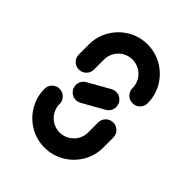

<svg xmlns="http://www.w3.org/2000/svg" viewBox="-159 -602 685 685"><g transform="rotate(45 184.0 -259.5)"><path d="M294.1 -235.9Q310 -235.9 321.1 -224.8Q332.2 -213.7 332.2 -197.8V-147.4Q332.2 -107 312.2 -73Q292.2 -38.9 258.1 -18.9Q224.1 1.1 183.7 1.1Q143.3 1.1 109.4 -18.9Q75.6 -38.9 55.6 -73Q35.6 -107 35.6 -147.4Q35.6 -163.3 46.7 -174.4Q57.8 -185.6 73.7 -185.6Q89.6 -185.6 100.7 -174.4Q111.9 -163.3 111.9 -147.4Q111.9 -127.8 121.5 -111.3Q131.1 -94.8 147.6 -85Q164.1 -75.2 183.7 -75.2Q203.3 -75.2 220 -85Q236.7 -94.8 246.3 -111.3Q255.9 -127.8 255.9 -147.4V-197.8Q255.9 -213.7 267 -224.8Q278.1 -235.9 294.1 -235.9ZM224.4 -320.4Q240.4 -320.4 251.5 -309.3Q262.6 -298.1 262.6 -282.2Q262.6 -271.5 257.4 -262.8Q252.2 -254.1 243.3 -248.9L161.9 -203Q153 -198.1 143 -198.1Q127 -198.1 115.9 -209.3Q104.8 -220.4 104.8 -236.3Q104.8 -247 110 -255.7Q115.2 -264.4 124.1 -269.6L205.6 -315.6Q214.4 -320.4 224.4 -320.4ZM73.7 -282.6Q57.8 -282.6 46.7 -293.7Q35.6 -304.8 35.6 -320.7V-371.1Q35.6 -411.5 55.6 -445.6Q75.6 -479.6 109.4 -499.6Q143.3 -519.6 183.7 -519.6Q224.1 -519.6 258.1 -499.6Q292.2 -479.6 312.2 -445.6Q332.2 -411.5 332.2 -371.1Q332.2 -355.2 321.1 -344.1Q310 -333 294.1 -333Q278.1 -333 267 -344.1Q255.9 -355.2 255.9 -371.1Q255.9 -390.7 246.3 -407.4Q236.7 -424.1 220 -433.7Q203.3 -443.3 183.7 -443.3Q164.1 -443.3 147.6 -433.7Q131.1 -424.1 121.5 -407.4Q111.9 -390.7 111.9 -371.1V-320.7Q111.9 -304.8 100.7 -293.7Q89.6 -282.6 73.7 -282.6Z"/></g></svg>

Font: 26F Galaxy Sans
Style: Bold
Weight: 700
Designer: C₂₉H₂₅N₃O₅
Version: Version 1.100